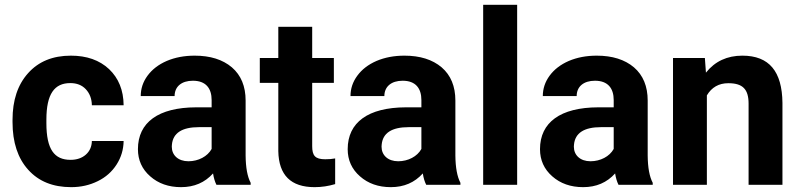

<svg xmlns="http://www.w3.org/2000/svg" viewBox="-20 -770 3333 800"><path d="M273.9 -104C206.1 -104 173.3 -147.9 173.3 -256.8V-271.5C173.3 -378.9 207 -423.8 272.9 -423.8C299.8 -423.8 321.3 -415.5 337.4 -398.4C353.5 -381.3 362.3 -358.9 362.8 -331.5H495.1C494.6 -394 474.1 -444.3 434.6 -481.9C394.5 -519.5 341.3 -538.1 275.4 -538.1C199.7 -538.1 140.6 -513.7 97.2 -465.3C53.7 -417 32.2 -352.1 32.2 -270.5V-261.2C32.2 -176.8 54.2 -110.4 97.7 -62.5C141.1 -14.2 200.7 9.8 276.4 9.8C316.9 9.8 353.5 1.5 387.2 -15.1C420.4 -31.2 446.8 -54.7 465.8 -84.5C484.9 -114.3 494.6 -147 495.1 -182.6H362.8C362.3 -158.7 353.5 -139.6 337.4 -125.5C321.3 -111.3 299.8 -104 273.9 -104Z M1024.4 0V-8.3C1010.7 -34.2 1003.9 -71.8 1003.4 -122.1V-351.1C1003.4 -410.2 984.4 -456.5 946.3 -489.3C907.7 -522 856 -538.1 791 -538.1C748 -538.1 709.5 -530.8 674.8 -516.1C640.1 -501 613.8 -480.5 594.7 -454.6C575.7 -428.7 566.4 -400.4 566.4 -369.6H707.5C707.5 -409.2 736.3 -433.6 783.7 -433.6C837.9 -433.6 861.8 -401.9 861.8 -353V-322.8H796.9C640.1 -322.3 554.7 -260.3 554.7 -148.4C554.7 -103 571.8 -64.9 606 -35.2C639.6 -5.4 682.6 9.8 734.4 9.8C789.1 9.8 833.5 -9.3 867.7 -47.4C870.6 -28.3 875.5 -12.7 881.8 0ZM765.1 -98.1C722.2 -98.1 695.8 -123.5 695.8 -158.7L696.3 -167C700.7 -215.8 738.3 -240.2 809.1 -240.2H861.8V-149.4C844.7 -118.2 806.6 -98.1 765.1 -98.1Z M1139.6 -658.2V-528.3H1062.5V-424.8H1139.6V-140.1C1141.6 -40 1191.9 9.8 1291 9.8C1320.3 9.8 1348.6 5.4 1376.5 -2.9V-109.9C1364.3 -107.4 1350.6 -106.4 1335 -106.4C1292.5 -106.4 1280.8 -122.1 1280.8 -161.1V-424.8H1371.1V-528.3H1280.8V-658.2Z M1898.4 0V-8.3C1884.8 -34.2 1877.9 -71.8 1877.4 -122.1V-351.1C1877.4 -410.2 1858.4 -456.5 1820.3 -489.3C1781.7 -522 1730 -538.1 1665 -538.1C1622.1 -538.1 1583.5 -530.8 1548.8 -516.1C1514.2 -501 1487.8 -480.5 1468.8 -454.6C1449.7 -428.7 1440.4 -400.4 1440.4 -369.6H1581.5C1581.5 -409.2 1610.4 -433.6 1657.7 -433.6C1711.9 -433.6 1735.8 -401.9 1735.8 -353V-322.8H1670.9C1514.2 -322.3 1428.7 -260.3 1428.7 -148.4C1428.7 -103 1445.8 -64.9 1480 -35.2C1513.7 -5.4 1556.6 9.8 1608.4 9.8C1663.1 9.8 1707.5 -9.3 1741.7 -47.4C1744.6 -28.3 1749.5 -12.7 1755.9 0ZM1639.2 -98.1C1596.2 -98.1 1569.8 -123.5 1569.8 -158.7L1570.3 -167C1574.7 -215.8 1612.3 -240.2 1683.1 -240.2H1735.8V-149.4C1718.8 -118.2 1680.7 -98.1 1639.2 -98.1Z M2134.8 -750H1993.2V0H2134.8Z M2699.7 0V-8.3C2686 -34.2 2679.2 -71.8 2678.7 -122.1V-351.1C2678.7 -410.2 2659.7 -456.5 2621.6 -489.3C2583 -522 2531.2 -538.1 2466.3 -538.1C2423.3 -538.1 2384.8 -530.8 2350.1 -516.1C2315.4 -501 2289.1 -480.5 2270 -454.6C2251 -428.7 2241.7 -400.4 2241.7 -369.6H2382.8C2382.8 -409.2 2411.6 -433.6 2459 -433.6C2513.2 -433.6 2537.1 -401.9 2537.1 -353V-322.8H2472.2C2315.4 -322.3 2230 -260.3 2230 -148.4C2230 -103 2247.1 -64.9 2281.2 -35.2C2314.9 -5.4 2357.9 9.8 2409.7 9.8C2464.4 9.8 2508.8 -9.3 2543 -47.4C2545.9 -28.3 2550.8 -12.7 2557.1 0ZM2440.4 -98.1C2397.5 -98.1 2371.1 -123.5 2371.1 -158.7L2371.6 -167C2376 -215.8 2413.6 -240.2 2484.4 -240.2H2537.1V-149.4C2520 -118.2 2481.9 -98.1 2440.4 -98.1Z M2784.2 -528.3V0H2925.3V-372.6C2945.3 -406.2 2975.1 -423.3 3014.6 -423.3C3075.2 -423.3 3099.1 -397.9 3099.1 -337.9V0H3240.2V-341.3C3238.8 -472.2 3185.1 -538.1 3073.2 -538.1C3009.8 -538.1 2959 -514.6 2921.4 -467.3L2917 -528.3Z"/></svg>

Font: Roboto
Style: Bold
Weight: 700
Designer: Google
Version: Version 2.137; 2017